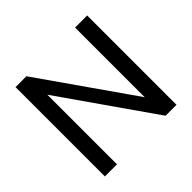

<svg xmlns="http://www.w3.org/2000/svg" viewBox="-162 -829 1000 1000"><g transform="rotate(-45 338.0 -329.0)"><path d="M163.6 0V-512.9L521.6 0H602V-658.1H512.9V-145.2L154.4 -658.1H74.4V0Z"/></g></svg>

Font: Arad
Style: Regular
Weight: 400
Designer: Mohammad Darvishi
Version: Version 1.010;September 21, 2024;FontCreator 15.0.0.2992 64-